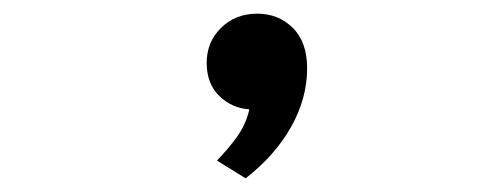

<svg xmlns="http://www.w3.org/2000/svg" viewBox="-20 22 722 281"><path d="M339.5 283 297.5 257Q313.5 240.5 326.5 222.8Q339.5 205 345 182Q319.5 180.5 301 162.5Q282.5 144.5 282.5 114Q282.5 83.5 303.5 62.8Q324.5 42 356.5 42Q387.5 42 408.5 62.8Q429.5 83.5 429.5 122Q429.5 166 406 207.8Q382.5 249.5 339.5 283Z"/></svg>

Font: Undotted
Style: Bold
Weight: 700
Designer: Delve Withrington, Dave Bailey, Thomas Jockin
Foundry: Delve Fonts LLC
Version: Version 4.000